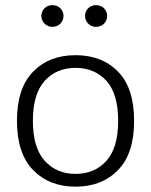

<svg xmlns="http://www.w3.org/2000/svg" viewBox="-20 -715 582 741"><path d="M271.5 -502C203.6 -502 149.4 -481 107.9 -438.5C66.4 -396 45.4 -333 45.4 -248.5C45.4 -164.6 66.4 -101.1 107.9 -58.6C149.4 -16.1 203.6 5.4 271.5 5.4C339.4 5.4 394 -16.1 435.5 -58.6C477.1 -101.1 497.6 -164.6 497.6 -248.5C497.6 -333 477.1 -396 435.5 -438.5C394 -481 339.4 -502 271.5 -502ZM271.5 -453.1C320.3 -453.1 359.9 -436.5 390.6 -403.3C420.9 -369.6 436 -318.4 436 -248.5C436 -179.2 420.9 -127.9 390.6 -94.2C360.4 -60.5 320.8 -43.9 271.5 -43.9C222.7 -43.9 183.1 -60.5 152.8 -94.2C122.1 -127.9 106.9 -179.2 106.9 -248.5C106.9 -318.4 122.1 -369.6 152.8 -403.3C183.1 -436.5 222.7 -453.1 271.5 -453.1ZM139.6 -653.8C139.6 -630.4 158.2 -611.3 182.1 -611.3C207 -611.3 225.1 -630.4 225.1 -653.8C225.1 -676.8 207 -695.3 182.1 -695.3C158.2 -695.3 139.6 -676.8 139.6 -653.8ZM308.1 -653.8C308.1 -630.4 326.7 -611.3 350.6 -611.3C375.5 -611.3 393.6 -630.4 393.6 -653.8C393.6 -676.8 375.5 -695.3 350.6 -695.3C326.7 -695.3 308.1 -676.8 308.1 -653.8Z"/></svg>

Font: Estedad Light
Style: Regular
Weight: 300
Designer: Amin Abedi
Version: Version 7.3